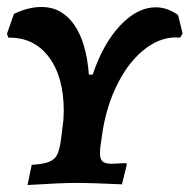

<svg xmlns="http://www.w3.org/2000/svg" viewBox="-21 -525 544 551"><path d="M503 -429 496 -417Q446 -422 399 -387.5Q352 -353 318.5 -288.5Q285 -224 273 -145L267 -103Q266 -96 266 -85Q266 -68 273.5 -61.5Q281 -55 300 -55L341 -57L343 -53L329 4Q249 0 192 0Q154 0 58 6L70 -52Q103 -54 119.5 -60.5Q136 -67 143 -81Q150 -95 154 -124L161 -181L162 -206Q162 -304 119.5 -361Q77 -418 3 -417L-1 -428L19 -485Q60 -505 98 -505Q156 -505 191.5 -454.5Q227 -404 234 -311H245Q275 -400 324 -452Q373 -504 426 -504Q459 -504 490 -482Z"/></svg>

Font: Alegreya SC
Style: Bold Italic
Weight: 700
Italic angle: -7°
Designer: Juan Pablo del Peral
Foundry: Huerta Tipografica
Version: Version 2.007; ttfautohint (v1.6)